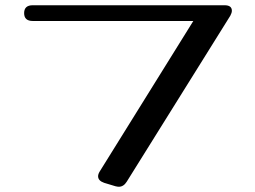

<svg xmlns="http://www.w3.org/2000/svg" viewBox="-20 -690 971 732"><path d="M463 3Q451 22 433 22Q428 22 420 20L377 7Q354 -1 354 -18Q354 -26 360 -36L717 -610H105Q72 -610 72 -640Q72 -670 105 -670H836Q864 -670 864 -649Q864 -641 858 -630Z"/></svg>

Font: Yusei Magic
Style: Regular
Weight: 400
Designer: Tanukizamurai
Foundry: Yusei Magic Project
Version: Version 1.200